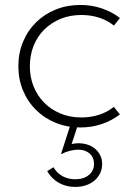

<svg xmlns="http://www.w3.org/2000/svg" viewBox="-20 -500 561 775"><path d="M304.1 14.5Q250.9 14.5 205.2 -4.1Q159.5 -22.7 125.9 -55.7Q92.3 -88.6 73.2 -134.1Q54.1 -179.5 54.1 -232.7Q54.1 -286.4 73.2 -331.8Q92.3 -377.3 125.9 -410.2Q159.5 -443.2 205.2 -461.6Q250.9 -480 304.1 -480Q350.5 -480 391.6 -465.9Q432.7 -451.8 464.1 -427.3L440 -396.8Q412.7 -418.2 379.5 -428.9Q346.4 -439.5 308.2 -439.5Q262.7 -439.5 224.5 -423.9Q186.4 -408.2 158.6 -380.7Q130.9 -353.2 115.7 -315.2Q100.5 -277.3 100.5 -232.7Q100.5 -188.6 115.7 -150.9Q130.9 -113.2 158.4 -85.5Q185.9 -57.7 224.1 -41.8Q262.3 -25.9 308.6 -25.9Q346.4 -25.9 379.5 -36.6Q412.7 -47.3 439.5 -68.6L464.1 -38.2Q432.3 -13.6 391.4 0.5Q350.5 14.5 304.1 14.5ZM295.9 0 269.1 81.4Q283.2 78.2 296.8 78.2Q316.4 78.2 333.6 83.9Q350.9 89.5 363.9 100.5Q376.8 111.4 384.5 126.8Q392.3 142.3 392.3 161.8Q392.3 182.3 384.1 199.3Q375.9 216.4 361.6 228.6Q347.3 240.9 327.3 247.7Q307.3 254.5 283.6 254.5Q246.4 254.5 217 237.7Q187.7 220.9 170.5 190.9L195.9 175Q209.1 198.2 232 210.9Q255 223.6 283.6 223.6Q317.7 223.6 338.6 206.4Q359.5 189.1 359.5 161.4Q359.5 135.5 341.8 119.8Q324.1 104.1 295.5 104.1Q279.5 104.1 260.7 109.1Q241.8 114.1 229.5 121.8L226.8 120L265.5 0Z"/></svg>

Font: Spartan Light
Style: Regular
Weight: 300
Designer: Matt Bailey, Mirko Velimirovic
Foundry: Matt Bailey
Version: Version 1.005